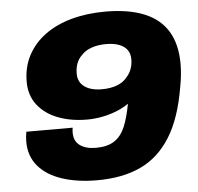

<svg xmlns="http://www.w3.org/2000/svg" viewBox="-51 -753 844 817"><g transform="rotate(-5 370.5 -344.0)"><path d="M332 12Q247 12 182 -9.5Q117 -31 81 -73.5Q45 -116 45 -178Q45 -188 46 -198.5Q47 -209 49 -220H247Q246 -215 245.5 -209.5Q245 -204 245 -199Q245 -162 270.5 -144Q296 -126 338 -126Q387 -126 416.5 -145Q446 -164 462.5 -202.5Q479 -241 490 -301Q464 -283 433.5 -271.5Q403 -260 372 -254.5Q341 -249 312 -249Q243 -249 188 -270Q133 -291 101 -332Q69 -373 69 -431Q69 -494 95.5 -544Q122 -594 170 -629Q218 -664 284 -682Q350 -700 428 -700Q526 -700 593 -673Q660 -646 694 -590.5Q728 -535 728 -450Q728 -428 725.5 -403.5Q723 -379 718 -353Q696 -221 646 -141Q596 -61 518.5 -24.5Q441 12 332 12ZM385 -372Q422 -372 450 -382.5Q478 -393 494 -414Q507 -428 514 -447Q521 -466 521 -488Q521 -513 509 -529Q497 -545 474.5 -553.5Q452 -562 419 -562Q385 -562 357.5 -552.5Q330 -543 314 -525Q299 -511 291.5 -491.5Q284 -472 284 -447Q284 -423 296 -406.5Q308 -390 330.5 -381Q353 -372 385 -372Z"/></g></svg>

Font: Archivo SemiExpanded Black
Style: Italic
Weight: 900
Width: 6
Italic angle: -10°
Designer: Hector Gatti
Foundry: Omnibus-Type
Version: Version 2.001